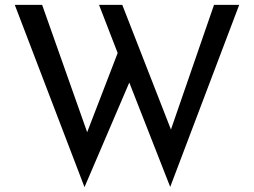

<svg xmlns="http://www.w3.org/2000/svg" viewBox="-20 -740 1048 793"><path d="M41 -720H154L340 -194L466 -521L389 -720H485L686 -205L864 -720H968L683 32L514 -399L329 33Z"/></svg>

Font: Synthetic
Style: Regular
Weight: 400
Designer: Santiago Orozco
Foundry: Typemade
Version: Version 2.000; ttfautohint (v1.8.4.7-5d5b)